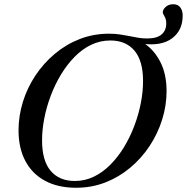

<svg xmlns="http://www.w3.org/2000/svg" viewBox="-20 -875 882 906"><path d="M178.5 -212.5Q178.5 -117 219 -69Q259.5 -21 333 -21Q381 -21 423.2 -41.5Q465.5 -62 501.5 -98.5Q537.5 -135 565.8 -181.8Q594 -228.5 614 -281.5Q634 -334.5 644.5 -388.5Q655 -442.5 655 -492.5Q655 -588 614.5 -636Q574 -684 500.5 -684Q452.5 -684 410 -663.5Q367.5 -643 331.8 -606.5Q296 -570 267.8 -523.2Q239.5 -476.5 219.5 -423.5Q199.5 -370.5 189 -316.5Q178.5 -262.5 178.5 -212.5ZM766 -445.5Q766 -377 745.2 -310.8Q724.5 -244.5 686.2 -186.5Q648 -128.5 595 -84Q542 -39.5 477.2 -14.2Q412.5 11 339 11Q253.5 11 192.8 -21.8Q132 -54.5 99.8 -115.2Q67.5 -176 67.5 -259.5Q67.5 -328 88 -394.2Q108.5 -460.5 147 -518.5Q185.5 -576.5 238.5 -621Q291.5 -665.5 356.2 -690.8Q421 -716 494.5 -716Q522.5 -716 545.8 -712.5Q569 -709 590.2 -704.8Q611.5 -700.5 631.8 -697Q652 -693.5 674 -693.5Q720.5 -693.5 742.5 -712.5Q764.5 -731.5 764.5 -763.5Q764.5 -784.5 756.2 -797.8Q748 -811 748 -816Q748 -830 762 -842.5Q776 -855 797 -855Q819.5 -855 830.8 -840Q842 -825 842 -801.5Q842 -731.5 792 -694.2Q742 -657 654 -668.5L654.5 -674.5Q705 -643 735.5 -584.8Q766 -526.5 766 -445.5Z"/></svg>

Font: Newsreader 60pt Medium
Style: Italic
Weight: 500
Italic angle: -17°
Designer: Hugues Gentile
Foundry: Production Type
Version: Version 1.003